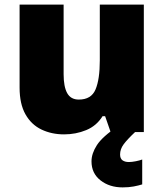

<svg xmlns="http://www.w3.org/2000/svg" viewBox="-20 -573 710 833"><path d="M604 -553V0H460L436 -69H425Q399 -27 354 -8.5Q309 10 258 10Q204 10 160 -11Q116 -32 90.5 -77Q65 -122 65 -193V-553H256V-251Q256 -197 271.5 -169Q287 -141 322 -141Q376 -141 394.5 -185Q413 -229 413 -311V-553ZM501 97Q501 115 511.5 122.5Q522 130 539 130Q552 130 569.5 126.5Q587 123 597 119V227Q581 232 560 236Q539 240 512 240Q455 240 416 209.5Q377 179 377 127Q377 93 400.5 56.5Q424 20 491 -25L566 0Q532 32 516.5 53Q501 74 501 97Z"/></svg>

Font: Noto Sans Gurmukhi UI Black
Style: Regular
Weight: 900
Designer: Jelle Bosma - Monotype Design Team
Foundry: Monotype Imaging Inc.
Version: Version 2.004; ttfautohint (v1.8.4.7-5d5b)